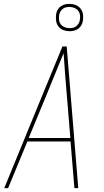

<svg xmlns="http://www.w3.org/2000/svg" viewBox="-20 -976 540 996"><path d="M2 0 203 -490 304 -735H326L386 0H366L346 -242H122L22 0ZM345 -260 326 -490Q321 -542 317.5 -594.5Q314 -647 310 -700Q288 -647 266.5 -594.5Q245 -542 224 -490L129 -260ZM341 -814Q324 -814 308.5 -820Q293 -826 283 -839Q273 -852 271 -868.5Q269 -885 271 -902Q273 -914 279 -925Q285 -936 295 -943Q305 -950 316.5 -953Q328 -956 340 -956Q357 -956 372.5 -950Q388 -944 398 -931Q408 -918 410.5 -901.5Q413 -885 410 -868Q408 -856 402 -845Q396 -834 386 -827Q376 -820 364.5 -817Q353 -814 341 -814ZM341 -830Q350 -830 359 -832Q368 -834 375.5 -840Q383 -846 388 -854.5Q393 -863 394 -872Q397 -885 395 -898Q393 -911 385.5 -920.5Q378 -930 366 -935Q354 -940 341 -940Q332 -940 322.5 -938Q313 -936 305.5 -930Q298 -924 293 -915.5Q288 -907 287 -898Q285 -885 286.5 -872Q288 -859 295.5 -849.5Q303 -840 315.5 -835Q328 -830 341 -830Z"/></svg>

Font: Iosevka Thin Oblique
Style: Regular
Weight: 100
Italic angle: -9°
Monospace: yes
Designer: Belleve Invis
Foundry: Belleve Invis
Version: Version 32.5.0; ttfautohint (v1.8.4)